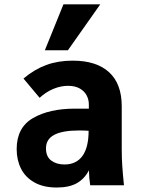

<svg xmlns="http://www.w3.org/2000/svg" viewBox="-20 -828 640 858"><path d="M54.5 -161.5Q54.5 -258 127.2 -300.2Q200 -342.5 314.5 -342.5H377V-362Q377 -383 367 -402Q357 -421 336 -432.8Q315 -444.5 284 -444.5Q251.5 -444.5 218.5 -430.8Q185.5 -417 157 -391L85 -477Q133.5 -518 186.5 -537.5Q239.5 -557 304.5 -557Q411 -557 467.5 -505.2Q524 -453.5 524 -353V-159.5Q524 -121.5 526.5 -85Q529 -48.5 534 0H383Q378 -32.5 377.5 -67Q357.5 -28.5 323 -9.2Q288.5 10 233.5 10Q174 10 133.8 -12.8Q93.5 -35.5 74 -74.2Q54.5 -113 54.5 -161.5ZM376 -243.5Q357.5 -245 334 -245Q259.5 -245 222.5 -225.5Q185.5 -206 185.5 -165Q185.5 -128 209 -110.5Q232.5 -93 268 -93Q321 -93 348.5 -131.2Q376 -169.5 376 -243.5ZM180.5 -603.5 263.5 -808.5H428L283.5 -603.5Z"/></svg>

Font: JuliaMono ExtraBold
Style: Regular
Weight: 800
Monospace: yes
Designer: cormullion
Foundry: corm
Version: Version 0.055; ttfautohint (v1.8.4)